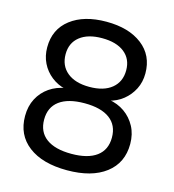

<svg xmlns="http://www.w3.org/2000/svg" viewBox="-108 -804 816 903"><g transform="rotate(15 300.0 -352.5)"><path d="M300 9Q180 9 112 -43Q44 -95 44 -187Q44 -235 63.5 -272Q83 -309 117 -332.5Q151 -356 195 -363V-358Q156 -367 125.5 -391Q95 -415 78 -449.5Q61 -484 61 -526Q61 -614 126 -664Q191 -714 300 -714Q409 -714 474 -664Q539 -614 539 -526Q539 -484 521.5 -449.5Q504 -415 474 -391Q444 -367 405 -358V-363Q449 -356 482.5 -332.5Q516 -309 536 -272Q556 -235 556 -187Q556 -95 488 -43Q420 9 300 9ZM300 -71Q380 -71 422.5 -102.5Q465 -134 465 -194Q465 -254 422.5 -285.5Q380 -317 300 -317Q220 -317 177.5 -285.5Q135 -254 135 -194Q135 -134 177.5 -102.5Q220 -71 300 -71ZM300 -397Q370 -397 409 -429Q448 -461 448 -517Q448 -572 409 -603Q370 -634 300 -634Q231 -634 192 -603Q153 -572 153 -517Q153 -461 192 -429Q231 -397 300 -397Z"/></g></svg>

Font: Nunito Sans 12pt ExtraLight 9pt Medium
Style: Regular
Weight: 500
Version: Version 3.101;gftools[0.9.27]